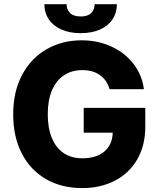

<svg xmlns="http://www.w3.org/2000/svg" viewBox="-20 -915 781 944"><path d="M384.8 -570.3Q333 -570.3 294.7 -544.9Q256.3 -519.5 235.6 -470.9Q214.8 -422.4 214.8 -354.5Q214.8 -285.6 234.9 -236.8Q254.9 -188 293 -162.4Q331.1 -136.7 384.8 -136.7Q454.6 -136.7 493.7 -170.7Q532.7 -204.6 534.2 -262.7H391.6V-384.8H694.3V-292Q694.3 -199.7 654.8 -131.3Q615.2 -63 544.7 -26.6Q474.1 9.8 383.8 9.8Q283.2 9.8 206.5 -34.2Q129.9 -78.1 87.4 -160.2Q44.9 -242.2 44.9 -352.5Q44.9 -465.3 89.1 -547.6Q133.3 -629.9 209.7 -673.3Q286.1 -716.8 380.9 -716.8Q461.4 -716.8 528.1 -686Q594.7 -655.3 636.7 -600.6Q678.7 -545.9 687.5 -476.6H518.6Q505.9 -521.5 471.2 -545.9Q436.5 -570.3 384.8 -570.3ZM377 -752Q322.8 -752 282.5 -769.5Q242.2 -787.1 220.2 -819.6Q198.2 -852.1 198.2 -894.5H307.6Q306.6 -869.1 324 -851.6Q341.3 -834 377 -834Q411.6 -834 428.5 -851.1Q445.3 -868.2 445.3 -894.5H554.7Q554.7 -852.1 533 -819.6Q511.2 -787.1 470.9 -769.5Q430.7 -752 377 -752Z"/></svg>

Font: Pretendard GOV ExtraBold
Style: Regular
Weight: 800
Designer: Base glyphs from Inter by Rasmus Andersson; Hangeul glyphs from Noto Sans CJK(Source Han Sans) by Jang Soo-young and Kan
Foundry: Kil Hyung-jin
Version: Version 1.309